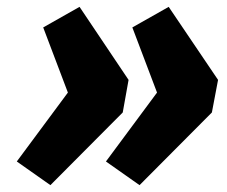

<svg xmlns="http://www.w3.org/2000/svg" viewBox="-20 -653 662 560"><path d="M212 -633 355 -420 338 -325 127 -113 29 -182 178 -383 106 -573ZM472 -633 616 -420 598 -325 387 -113 289 -182 438 -383 366 -573Z"/></svg>

Font: REM ExtraBold
Style: Italic
Weight: 800
Italic angle: -11°
Designer: Octavio Pardo
Foundry: Ashler Design
Version: Version 1.005;gftools[0.9.28]